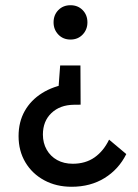

<svg xmlns="http://www.w3.org/2000/svg" viewBox="-20 -505 528 734"><path d="M253.8 209Q195 209 149 184.1Q103 159.2 77 115.5Q51 71.8 51 15.5Q51 -38.8 74.4 -80.4Q97.8 -122 140.6 -148.9Q183.5 -175.8 240.2 -184.5L201.8 -144L210 -254.8H287.5L288.2 -104.8L262 -104.5Q209.2 -103.8 176.6 -72.8Q144 -41.8 144 9.5Q144 41.5 158.4 67Q172.8 92.5 198.5 106.8Q224.2 121 258.2 121Q306.8 121 341.4 96.8Q376 72.5 397 28.8L462.8 84Q433.8 142.2 379.8 175.6Q325.8 209 253.8 209ZM249.5 -353.8Q221.2 -353.8 203 -372.9Q184.8 -392 184.8 -419.5Q184.8 -447.8 203 -466.4Q221.2 -485 249.5 -485Q277.8 -485 296 -466.4Q314.2 -447.8 314.2 -419.5Q314.2 -392 296 -372.9Q277.8 -353.8 249.5 -353.8Z"/></svg>

Font: Marine Company Thin
Style: Regular
Weight: 100
Designer: Rodrigo Fuenzalida
Foundry: fragTYPE
Version: Version 1.000